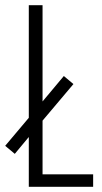

<svg xmlns="http://www.w3.org/2000/svg" viewBox="-70 -720 395 740"><path d="M41 -700V-266L-50 -158L-13 -127L41 -192V0H289V-48H94V-255L213 -396L176 -427L94 -329V-700Z"/></svg>

Font: Modon Arabic
Style: Regular
Weight: 400
Designer: Ahmedzaza
Foundry: Ahmedzaza
Version: Version 2.010